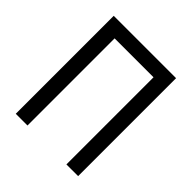

<svg xmlns="http://www.w3.org/2000/svg" viewBox="-187 -827 961 961"><g transform="rotate(45 293.0 -346.5)"><path d="M430.7 0H513.7V-693.4H72.3V0H155.3V-616.7H430.7Z"/></g></svg>

Font: Cascadia Code SemiLight
Style: Regular
Weight: 350
Monospace: yes
Designer: Aaron Bell
Foundry: Saja Typeworks
Version: Version 2404.023